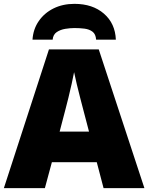

<svg xmlns="http://www.w3.org/2000/svg" viewBox="-20 -972 766 992"><path d="M515.1 0 480 -133.8H248L211.9 0H0L232.9 -716.8H490.2L726.1 0ZM439.9 -292 409.2 -409.2Q404.3 -428.2 395 -463.6Q385.7 -499 376.7 -536.9Q367.7 -574.7 362.8 -599.1Q358.4 -574.7 350.3 -538.8Q342.3 -502.9 333.7 -467.8Q325.2 -432.6 318.8 -409.2L288.1 -292ZM364.7 -952.1Q458.5 -952.1 516.8 -901.6Q575.2 -851.1 578.6 -767.1H476.6Q474.6 -795.9 458 -808.3Q441.4 -820.8 416.7 -824Q392.1 -827.1 364.7 -827.1Q342.8 -827.1 317.4 -823Q292 -818.8 273.2 -806.2Q254.4 -793.5 252 -767.1H147.9Q151.4 -821.3 180.2 -863Q209 -904.8 256.6 -928.5Q304.2 -952.1 364.7 -952.1Z"/></svg>

Font: Open Sans ExtraBold
Style: Regular
Weight: 800
Designer: Monotype Design Team
Foundry: Monotype Imaging Inc.
Version: Version 3.003; ttfautohint (v1.8.4)